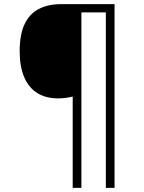

<svg xmlns="http://www.w3.org/2000/svg" viewBox="-20 -780 695 927"><path d="M533 127H491V-720H373V127H331V-314Q316 -310 298 -307.5Q280 -305 260 -305Q202 -305 160.5 -330.5Q119 -356 97 -407Q75 -458 75 -533Q75 -613 98.5 -663Q122 -713 167 -736.5Q212 -760 275 -760H533Z"/></svg>

Font: Noto Sans Georgian Light
Style: Regular
Weight: 300
Version: Version 2.002